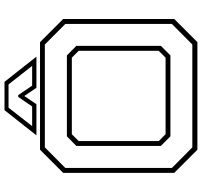

<svg xmlns="http://www.w3.org/2000/svg" viewBox="-42 -856 898 854"><g transform="rotate(-90 407.0 -429.0)"><path d="M168 0 65 -103V-597L168 -700H646.5L749.5 -597V-103L646.5 0ZM178.5 -22.5H636L727.5 -113.5V-587.5L636 -678.5H178.5L87 -587.5V-113.5ZM227.5 -120 185 -162.5V-538.5L227.5 -580.5H587.5L630 -538.5V-162.5L587.5 -120ZM237 -141.5H577.5L608 -172V-528L577.5 -558.5H237L206.5 -528V-172ZM344 -858H470L582 -716H443.5L407 -770L370.5 -716H232ZM355 -840 273 -735H360.5L403 -797H411L453 -735H541L458.5 -840Z"/></g></svg>

Font: Tourney Expanded ExtraLight
Style: Regular
Weight: 200
Width: 7
Designer: Tyler Finck
Foundry: Etcetera Type Co
Version: Version 1.010; ttfautohint (v1.8.3)